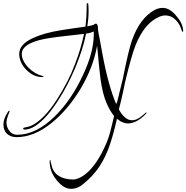

<svg xmlns="http://www.w3.org/2000/svg" viewBox="-20 -733 1182 1218"><path d="M430 465Q385 465 341 412Q295 357 295 291Q295 282 298 282Q301 282 301 292Q303 299 305.5 309Q308 319 312 333Q323 361 344.5 377Q366 393 393 399.5Q420 406 446 406Q457 406 479 397.5Q501 389 530 365Q559 341 591 295Q623 249 655 175Q668 146 679.5 102.5Q691 59 704 3Q678 -27 654.5 -82.5Q631 -138 618 -229Q616 -244 610 -297.5Q604 -351 596 -443Q572 -307 493 -173Q411 -36 306 48Q196 137 85 137Q48 137 25 116Q2 95 2 58Q2 16 33 -27Q36 -30 38 -30Q41 -30 41 -26Q41 -26 38.5 -19.5Q36 -13 31 -1Q27 11 24 22Q21 33 21 44Q21 74 40 98Q58 122 89 122Q208 122 328 5Q433 -99 505 -254Q575 -401 575 -516Q575 -521 575 -525Q575 -529 574 -533Q566 -529 554 -525.5Q542 -522 526 -520Q516 -468 498.5 -414Q481 -360 458 -304Q413 -197 354 -104Q317 -45 280.5 -3Q244 39 207 64Q169 89 137 89Q127 89 127 83Q127 77 136 76Q149 74 158.5 71Q168 68 175 66Q258 29 344 -106Q377 -158 405.5 -213Q434 -268 456 -327Q493 -422 513 -518L390 -504Q334 -498 294 -491.5Q254 -485 231 -479Q118 -449 118 -391Q118 -348 162 -302Q202 -263 250 -251Q256 -250 256 -248Q256 -244 248 -244Q193 -244 147 -290Q102 -337 102 -391Q102 -452 190 -492Q222 -507 267.5 -520Q313 -533 371 -542Q409 -548 446.5 -553.5Q484 -559 522 -564Q526 -593 528 -629Q530 -665 530 -706Q530 -713 536 -713Q539 -713 540 -709Q541 -698 541.5 -686Q542 -674 542 -660Q542 -638 540 -614.5Q538 -591 534 -566Q548 -568 558 -571Q568 -574 575 -576Q580 -583 588 -583Q598 -583 601 -563Q601 -557 601.5 -550Q602 -543 603 -536Q604 -529 606 -518Q608 -507 611 -493L629 -395Q649 -286 671.5 -206Q694 -126 717 -73L723 -86Q724 -90 728.5 -108Q733 -126 739 -151Q745 -176 751 -199.5Q757 -223 760 -237Q795 -413 817 -477Q867 -617 958 -668Q985 -683 1012 -683Q1058 -683 1100 -630Q1142 -581 1142 -535Q1142 -531 1139 -531Q1136 -531 1133 -539Q1121 -580 1096 -605Q1068 -635 1028 -635Q1007 -635 985 -624Q895 -583 840 -446Q827 -414 810.5 -355.5Q794 -297 774 -214Q767 -180 757.5 -135.5Q748 -91 734 -39Q772 30 818 30Q846 30 877 5Q909 -21 907 -21Q909 -21 909 -18Q909 -13 903 -8Q846 50 790 50Q779 50 761 44Q743 38 722 20Q702 110 677.5 183.5Q653 257 613.5 319Q574 381 505 437Q471 465 430 465Z"/></svg>

Font: Ruthie
Style: Regular
Weight: 400
Designer: Robert E. Leuschke
Foundry: Robert E. Leuschke
Version: Version 1.012